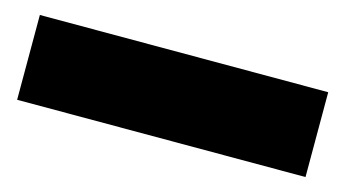

<svg xmlns="http://www.w3.org/2000/svg" viewBox="-35 -51 590 328"><g transform="rotate(15 260.0 113.0)"><path d="M5 188V38H515V188Z"/></g></svg>

Font: Fira Sans Black
Style: Regular
Weight: 900
Designer: Carrois Corporate & Edenspiekermann AG
Foundry: Carrois Corporate GbR & Edenspiekermann AG
Version: Version 4.203